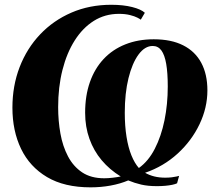

<svg xmlns="http://www.w3.org/2000/svg" viewBox="-20 -773 889 804"><path d="M359.5 11.5Q249.5 11.5 177 -31.5Q104.5 -74.5 68.2 -149.8Q32 -225 32 -322Q32 -413.5 62.2 -492Q92.5 -570.5 148 -629Q203.5 -687.5 279.2 -720.2Q355 -753 446 -753Q496 -753 533.5 -743.5Q571 -734 586.5 -719.5L569.5 -690.5Q567 -693 555.5 -699Q544 -705 524.2 -710Q504.5 -715 478 -715Q420 -715 373.2 -685.8Q326.5 -656.5 293 -603.8Q259.5 -551 241.5 -479.8Q223.5 -408.5 223.5 -324Q223.5 -267 233 -213.8Q242.5 -160.5 264.8 -118.2Q287 -76 324 -51.2Q361 -26.5 416.5 -26.5Q433.5 -26.5 452.2 -28.8Q471 -31 485.5 -34Q439 -62.5 405.8 -102Q372.5 -141.5 354.5 -191.8Q336.5 -242 336.5 -301Q336.5 -372.5 356.5 -429.2Q376.5 -486 414 -526Q451.5 -566 504.8 -587.2Q558 -608.5 624 -608.5Q697 -608.5 747 -583.2Q797 -558 822.8 -510Q848.5 -462 848.5 -394.5Q848.5 -322 815.5 -252.8Q782.5 -183.5 723.8 -129.8Q665 -76 587.5 -49.5Q605 -39.5 626 -34.2Q647 -29 671.5 -29Q687 -29 699 -30.5Q711 -32 718.8 -33.8Q726.5 -35.5 730 -36.5L721.5 -5.5Q714.5 -2 701.5 0.8Q688.5 3.5 672 5Q655.5 6.5 637 6.5Q599.5 6.5 571.5 0Q543.5 -6.5 517 -17.5Q484 -3.5 443.5 4Q403 11.5 359.5 11.5ZM561.5 -69.5Q601.5 -98 628.2 -150Q655 -202 668.8 -269.2Q682.5 -336.5 682.5 -411Q682.5 -468 676 -505.5Q669.5 -543 655.8 -561.8Q642 -580.5 619.5 -580.5Q586.5 -580.5 560 -544.5Q533.5 -508.5 518 -445.5Q502.5 -382.5 502.5 -301Q502.5 -245.5 509.8 -200.2Q517 -155 530.5 -122Q544 -89 561.5 -69.5Z"/></svg>

Font: Merriweather 144pt Black
Style: Italic
Weight: 900
Italic angle: -7.8°
Version: Version 2.101